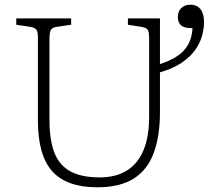

<svg xmlns="http://www.w3.org/2000/svg" viewBox="-20 -781 886 815"><path d="M393 14Q326 14 277.5 -4Q229 -22 199.5 -56.5Q170 -91 155.5 -144Q141 -197 141 -267V-620Q141 -646 134.5 -655Q128 -664 108 -667L49 -676V-703H282V-676L220 -667Q202 -664 196 -654Q190 -644 190 -617V-270Q190 -188 210.5 -134Q231 -80 278 -54Q325 -28 403 -28Q472 -28 518.5 -57Q565 -86 589 -143Q613 -200 613 -284V-620Q613 -646 606.5 -655Q600 -664 580 -667L523 -676V-703H659V-509Q699 -522 725.5 -538.5Q752 -555 767 -574.5Q782 -594 789 -616Q796 -638 797 -662H786Q763 -662 749 -673Q735 -684 735 -709Q735 -725 742 -737Q749 -749 761 -755Q773 -761 788 -761Q808 -761 821 -751.5Q834 -742 840 -725.5Q846 -709 846 -686Q846 -659 837.5 -628.5Q829 -598 808.5 -569Q788 -540 751.5 -515Q715 -490 659 -474V-305Q659 -205 633 -133Q607 -61 548.5 -23.5Q490 14 393 14Z"/></svg>

Font: Literata 18pt ExtraLight
Style: Regular
Weight: 250
Designer: Latin by Veronika Burian and Jose Scaglione. Greek by Irene Vlachou. Cyrillic by Vera Evstafieva.
Foundry: TypeTogether
Version: Version 3.103;gftools[0.9.29]